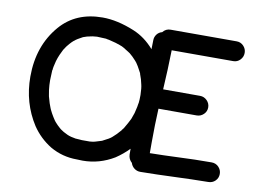

<svg xmlns="http://www.w3.org/2000/svg" viewBox="-76 -811 1254 937"><g transform="rotate(10 550.5 -343.0)"><path d="M403 -91 413 -92Q423 -92 462 -105Q499 -123 509 -133Q527 -148 548 -173V-174L556 -184Q574 -214 584 -235L595 -266Q605 -306 605 -314Q605 -316 606 -317Q608 -332 608 -358Q607 -393 603 -408Q598 -434 588 -459V-461L580 -476Q571 -494 559 -511H558V-512L552 -519Q537 -536 521 -549L512 -555Q480 -576 471 -578H470L469 -579Q449 -587 410 -596Q396 -598 395 -599L350 -601L329 -599L319 -597Q301 -594 283 -587L281 -586Q269 -580 258 -573L249 -567Q248 -567 247 -565Q234 -557 214 -532L213 -531Q210 -528 208 -524L198 -509L185 -482Q178 -466 173 -449Q164 -415 164 -403L163 -402L161 -353Q161 -328 164 -304L169 -274Q179 -236 187 -218L190 -211Q198 -194 208 -178L219 -161H220V-160L223 -156Q235 -142 249 -130L255 -125Q270 -114 286 -107L292 -104Q308 -97 334 -93H337Q344 -92 352 -92Q360 -92 364 -91ZM606 -91Q577 -61 541 -37Q468 7 385 7L356 6Q285 6 224 -29Q167 -64 130 -119Q63 -223 63 -353Q63 -506 152 -609Q229 -698 361 -698Q434 -698 519 -663Q577 -639 622 -587Q623 -609 623 -631Q623 -648 633 -661Q643 -674 659 -678Q674 -697 697 -697H1025Q1045 -697 1059 -682.5Q1073 -668 1073 -648Q1073 -628 1059 -613.5Q1045 -599 1025 -599H720Q718 -502 712 -404H895Q915 -404 929.5 -389.5Q944 -375 944 -355Q944 -335 929.5 -321Q915 -307 895 -307H706Q702 -224 702 -141V-86Q771 -87 839 -90Q923 -94 1007 -94Q1028 -94 1042 -79.5Q1056 -65 1056 -45Q1056 -25 1042 -11Q1028 3 1007 3Q923 4 839.5 7.5Q756 11 672 12Q655 12 642 2Q629 -8 624 -24Q607 -39 606 -63Z"/></g></svg>

Font: Bad Comic
Style: Regular
Weight: 400
Designer: GGBotNet
Foundry: f0n7
Version: 0.9